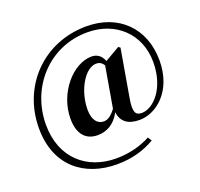

<svg xmlns="http://www.w3.org/2000/svg" viewBox="-152 -912 1304 1254"><g transform="rotate(-20 500.0 -285.0)"><path d="M692 -49C809 -49 946 -159 946 -370C946 -598 793 -743 573 -743C274 -743 54 -516 54 -222C54 40 228 173 455 173C559 173 646 147 719 104L702 77C636 113 553 135 462 135C259 135 105 3 105 -228C105 -488 298 -704 565 -704C759 -704 904 -573 904 -374C904 -193 802 -87 721 -87C676 -87 662 -113 678 -205L735 -536L722 -545L619 -485C603 -525 576 -546 536 -546C407 -546 269 -389 269 -211C269 -97 324 -49 401 -49C460 -49 520 -77 558 -151C567 -81 614 -49 692 -49ZM552 -177C518 -132 493 -120 468 -120C426 -120 394 -155 394 -228C394 -361 471 -492 550 -492C570 -492 588 -483 601 -461Z"/></g></svg>

Font: Noto Serif CJK HK Black
Style: Regular
Weight: 900
Designer: Ryoko NISHIZUKA 西塚涼子 (kana & ideographs); Frank Grießhammer (Latin, Greek & Cyrillic); Wenlong ZHANG 张文龙 (bopomofo); San
Foundry: Adobe
Version: Version 2.001;hotconv 1.1.0;makeotfexe 2.6.0